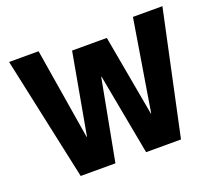

<svg xmlns="http://www.w3.org/2000/svg" viewBox="-122 -897 1200 1065"><g transform="rotate(-20 478.5 -365.0)"><path d="M183 0 26 -730H200L288 -192H290L376 -670H581L667 -192H669L757 -730H931L775 0H569L480 -478H478L388 0Z"/></g></svg>

Font: M PLUS 2 ExtraBold
Style: Regular
Weight: 800
Version: Version 1.001